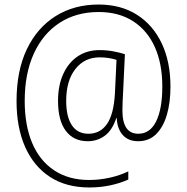

<svg xmlns="http://www.w3.org/2000/svg" viewBox="-20 -732 823 847"><path d="M732 -350Q732 -279 716 -225Q700 -171 668.5 -140Q637 -109 589 -109Q546 -109 521.5 -136.5Q497 -164 495 -211H493Q475 -157 442 -133Q409 -109 367 -109Q305 -109 270.5 -154.5Q236 -200 236 -287Q236 -355 259 -405.5Q282 -456 323 -483.5Q364 -511 419 -511Q451 -511 480 -505.5Q509 -500 531 -493L523 -324Q522 -307 521 -285Q520 -263 520 -245Q520 -142 590 -142Q642 -142 669 -197Q696 -252 696 -350Q696 -451 663 -524.5Q630 -598 567 -638.5Q504 -679 415 -679Q316 -679 242.5 -631Q169 -583 129 -495Q89 -407 89 -287Q89 -179 122 -101Q155 -23 219 19.5Q283 62 373 62Q418 62 463.5 52Q509 42 546 24V60Q511 76 467 85.5Q423 95 374 95Q272 95 200.5 48.5Q129 2 91 -83.5Q53 -169 53 -286Q53 -420 98.5 -515Q144 -610 225.5 -661Q307 -712 415 -712Q513 -712 584 -667Q655 -622 693.5 -540.5Q732 -459 732 -350ZM272 -287Q272 -217 297 -179.5Q322 -142 370 -142Q422 -142 452 -185Q482 -228 487 -321L494 -468Q478 -473 459.5 -476Q441 -479 419 -479Q353 -479 312.5 -427.5Q272 -376 272 -287Z"/></svg>

Font: Noto Sans Khmer UI SemiCondensed ExtraLight
Style: Regular
Weight: 200
Width: 4
Designer: Danh Hong and the Monotype Design Team
Foundry: Monotype Imaging Inc.
Version: Version 2.002; ttfautohint (v1.8.4.7-5d5b)